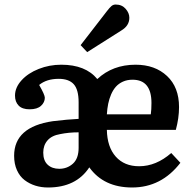

<svg xmlns="http://www.w3.org/2000/svg" viewBox="-20 -809 846 843"><path d="M362.8 -580.1 334 -610.8 449.2 -759.8Q461.9 -776.4 469.7 -782.7Q477.5 -789.1 487.8 -789.1Q515.1 -789.1 531.5 -770.5Q547.9 -752 547.9 -731Q547.9 -695.8 512.2 -674.8ZM190.9 14.2Q161.1 14.2 135.3 6.1Q109.4 -2 88.1 -18.1Q66.9 -34.2 54.4 -61.8Q42 -89.4 42 -125Q42 -252 211.9 -276.9Q276.4 -284.7 325.2 -287.1V-359.9Q325.2 -415 304 -439Q282.7 -462.9 237.8 -462.9Q184.6 -462.9 151.9 -436Q176.8 -392.6 176.8 -379.9Q176.8 -359.9 160.2 -344.5Q143.6 -329.1 109.9 -329.1Q77.6 -329.1 61.8 -345.5Q45.9 -361.8 45.9 -389.2Q45.9 -424.8 74.5 -456.3Q103 -487.8 149.9 -506.3Q196.8 -524.9 249 -524.9Q355.5 -524.9 407.2 -461.9Q474.6 -524.9 575.2 -524.9Q660.6 -524.9 713.4 -475.3Q766.1 -425.8 766.1 -338.9Q766.1 -290.5 752 -238.8H449.2Q450.7 -163.6 488.3 -121.3Q525.9 -79.1 590.8 -79.1Q665.5 -79.1 731.9 -137.2L772 -94.2Q688.5 14.2 560.1 14.2Q435.5 14.2 372.1 -74.2Q314 14.2 190.9 14.2ZM449.2 -307.1H642.1Q645 -327.1 645 -356.9Q645 -459 562 -459Q538.6 -459 520 -450.7Q501.5 -442.4 489 -428.5Q476.6 -414.6 468 -394.8Q459.5 -375 455.1 -353.5Q450.7 -332 449.2 -307.1ZM240.2 -67.9Q274.9 -67.9 300 -90.3Q325.2 -112.8 325.2 -160.2V-228Q282.2 -228 244.1 -220.2Q207 -213.9 188.5 -192.4Q169.9 -170.9 169.9 -139.2Q169.9 -104 189.2 -85.9Q208.5 -67.9 240.2 -67.9Z"/></svg>

Font: Literata Book SemiBold
Style: Regular
Weight: 600
Designer: Latin by Veronika Burian and Jose Scaglione. Greek by Irene Vlachou. Cyrillic by Vera Evstafieva
Foundry: TypeTogether
Version: Version 2.003;PS 002.003;hotconv 1.0.88;makeotf.lib2.5.64775